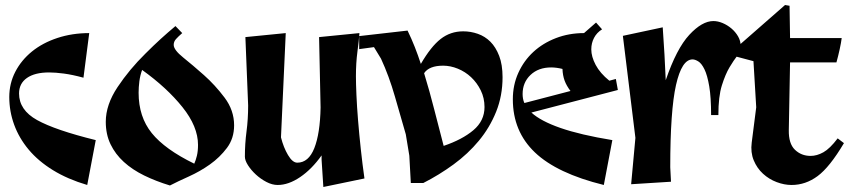

<svg xmlns="http://www.w3.org/2000/svg" viewBox="-20 -725 3394 766"><path d="M56 -352Q56 -286 128 -246Q200 -206 362 -166L328 13Q250 -10 191.5 -46Q133 -82 94.5 -128Q56 -174 36.5 -227.5Q17 -281 17 -338Q17 -392 41 -438.5Q65 -485 107.5 -519.5Q150 -554 209 -573.5Q268 -593 336 -593L313 -415Q269 -427 235 -431.5Q201 -436 176 -436Q119 -436 87.5 -414Q56 -392 56 -352Z M680 -621 707 -593Q691 -579 682 -569Q673 -559 673 -546Q673 -526 711 -495.5Q749 -465 793.5 -425.5Q838 -386 876 -335.5Q914 -285 914 -225Q914 -173 885.5 -135Q857 -97 817.5 -69Q778 -41 733.5 -21Q689 -1 658 15Q602 -2 555 -25Q508 -48 474 -79Q440 -110 421 -149.5Q402 -189 402 -239Q402 -307 449 -377.5Q496 -448 560 -511Q593 -544 621 -569.5Q649 -595 680 -621ZM533 -355Q533 -259 585.5 -194Q638 -129 755 -72Q761 -85 765.5 -103.5Q770 -122 770 -147Q770 -220 708 -297.5Q646 -375 547 -446Q539 -424 536 -400.5Q533 -377 533 -355Z M957 -100Q957 -151 963.5 -200.5Q970 -250 970 -304L959 -577L1120 -593L1101 -177Q1111 -137 1129 -106.5Q1147 -76 1166 -76Q1211 -76 1234 -134Q1257 -192 1259 -296L1253 -577L1414 -593Q1412 -564 1406 -519Q1400 -474 1400 -421Q1400 -393 1402 -346.5Q1404 -300 1408.5 -245Q1413 -190 1419.5 -129.5Q1426 -69 1434 -13L1270 21L1263 -88V-105Q1224 -50 1177.5 -18.5Q1131 13 1088 13Q1066 13 1043 1Q1020 -11 1001 -28.5Q982 -46 969.5 -65.5Q957 -85 957 -100Z M1619 5 1613 -104 1599 -189Q1579 -258 1555.5 -340Q1532 -422 1500 -491L1472 -537L1413 -529V-581L1606 -603Q1622 -570 1635 -537Q1648 -504 1659 -470Q1699 -539 1738 -569.5Q1777 -600 1828 -600Q1858 -600 1886.5 -590Q1915 -580 1936.5 -558.5Q1958 -537 1971.5 -502Q1985 -467 1985 -417Q1985 -343 1959.5 -279.5Q1934 -216 1890.5 -163.5Q1847 -111 1789.5 -69Q1732 -27 1669 5ZM1748 -463Q1720 -463 1701 -455.5Q1682 -448 1672 -433Q1694 -361 1712.5 -288Q1731 -215 1750 -143Q1824 -168 1868.5 -205.5Q1913 -243 1913 -298Q1913 -334 1898 -364.5Q1883 -395 1859.5 -417Q1836 -439 1806.5 -451Q1777 -463 1748 -463Z M2423 -166 2389 13Q2202 -33 2114 -117Q2026 -201 2026 -329Q2026 -386 2048 -434.5Q2070 -483 2108 -518Q2146 -553 2198 -573Q2250 -593 2310 -593L2358 -635L2382 -608Q2361 -595 2350 -574Q2339 -553 2339 -528Q2339 -499 2356.5 -466Q2374 -433 2411 -403L2437 -410L2445 -366L2100 -276Q2137 -242 2216 -214.5Q2295 -187 2423 -166ZM2065 -350Q2065 -341 2066.5 -332Q2068 -323 2072 -314L2256 -362Q2240 -383 2232.5 -403.5Q2225 -424 2224 -450Q2212 -453 2200.5 -454.5Q2189 -456 2179 -456Q2128 -456 2096.5 -426Q2065 -396 2065 -350Z M2498 10 2515 -175 2465 -582 2624 -616 2631 -507 2636 -405Q2679 -531 2730 -586Q2781 -641 2826 -641Q2844 -641 2863 -633Q2882 -625 2898 -611.5Q2914 -598 2924.5 -580Q2935 -562 2935 -541Q2935 -520 2921 -502Q2907 -484 2890.5 -456.5Q2874 -429 2860 -384.5Q2846 -340 2846 -266H2817Q2817 -337 2809.5 -381Q2802 -425 2790.5 -448.5Q2779 -472 2766 -480Q2753 -488 2743 -488Q2700 -488 2677 -386Q2654 -284 2654 -58L2657 0Z M3347 -154Q3290 -58 3242 -22.5Q3194 13 3138 13Q3109 13 3078.5 1.5Q3048 -10 3024 -32Q3000 -54 2987 -85.5Q2974 -117 2979 -156L2997 -297L2986 -481L2903 -503V-522L3112 -705L3130 -702L3132 -573H3338Q3336 -556 3330 -528.5Q3324 -501 3317 -476H3132L3127 -206Q3126 -152 3151.5 -127.5Q3177 -103 3214 -103Q3239 -103 3265 -117.5Q3291 -132 3322 -173Z"/></svg>

Font: Trickster
Style: Regular
Weight: 400
Designer: Jean-Baptiste Morizot
Foundry: Jean-Baptiste Morizot
Version: Version 2.000;PS 2.0;hotconv 1.0.88;makeotf.lib2.5.647800